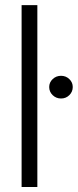

<svg xmlns="http://www.w3.org/2000/svg" viewBox="-20 -748 311 768"><path d="M129.4 -727.5V0H66.4V-727.5ZM224.1 -354Q204.6 -354 190.7 -367.4Q176.8 -380.9 176.8 -399.9Q176.8 -418.5 190.7 -431.6Q204.6 -444.8 224.1 -444.8Q243.7 -444.8 257.3 -431.6Q271 -418.5 271 -399.9Q271 -380.9 257.3 -367.4Q243.7 -354 224.1 -354Z"/></svg>

Font: Inter Tight Light
Style: Regular
Weight: 300
Designer: Rasmus Andersson
Foundry: rsms
Version: Version 3.004